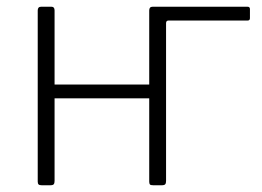

<svg xmlns="http://www.w3.org/2000/svg" viewBox="-20 -550 777 570"><path d="M715 -489H480Q473 -489 473 -481L433 -530H715Q722 -530 722 -523V-496Q722 -489 715 -489ZM142 -519V-13Q142 -6 139.5 -3Q137 0 129 0H104Q97 0 94.5 -2.5Q92 -5 92 -11V-519Q92 -530 102 -530H133Q142 -530 142 -519ZM473 -519V-13Q473 -6 470.5 -3Q468 0 460 0H435Q427 0 425 -2.5Q423 -5 423 -11V-519Q423 -530 433 -530H463Q473 -530 473 -519ZM123 -258Q116 -258 116 -265V-292Q116 -299 123 -299H449Q456 -299 456 -292V-265Q456 -258 449 -258Z"/></svg>

Font: Libre Franklin ExtraLight
Style: Regular
Weight: 250
Designer: Pablo Impallari, Rodrigo Fuenzalida, Nhung Nguyen
Foundry: Impallari Type
Version: Version 3.000